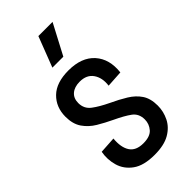

<svg xmlns="http://www.w3.org/2000/svg" viewBox="-239 -809 881 881"><g transform="rotate(-45 201.5 -368.5)"><path d="M201 13Q131 13 93 -14.5Q55 -42 43 -84Q31 -126 39 -169L120 -174Q115 -121 134.5 -91Q154 -61 202 -61Q246 -61 265 -83Q284 -105 284 -134Q284 -172 256.5 -192Q229 -212 180 -235Q144 -252 110.5 -272Q77 -292 56 -322.5Q35 -353 35 -400Q35 -462 75.5 -501.5Q116 -541 195 -541Q280 -541 323 -493Q366 -445 357 -366L276 -361Q282 -407 261 -437.5Q240 -468 195 -468Q161 -468 141 -451Q121 -434 121 -403Q121 -366 149.5 -344.5Q178 -323 224 -301Q265 -282 298.5 -261.5Q332 -241 351.5 -212Q371 -183 371 -137Q371 -99 354 -64.5Q337 -30 300 -8.5Q263 13 201 13ZM223 -602H152L209 -750H301Z"/></g></svg>

Font: Bricolage Grotesque 10pt Condensed
Style: Regular
Weight: 400
Width: 3
Designer: Mathieu Triay
Foundry: Atelier Triay
Version: Version 1.000; ttfautohint (v1.8.4.7-5d5b);gftools[0.9.29]